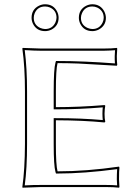

<svg xmlns="http://www.w3.org/2000/svg" viewBox="-20 -871 624 894"><path d="M240.2 -200.2Q240.2 -101.6 248 -73.2Q381.8 -73.2 534.2 -95.2L536.1 -90.8Q534.2 -75.2 534.2 -36.1Q534.2 -26.9 536.1 0L534.2 2.9Q509.8 0 474.1 0H169.9Q169.9 0 85 2.9L84 0Q95.7 -81.5 96.2 -200.2V-444.8Q96.2 -559.6 84 -645L85.9 -647.9Q87.4 -647.9 169.9 -645H463.9Q500 -645 523.9 -647.9L525.9 -645Q523.9 -617.2 523.9 -609.9Q523.9 -585.9 525.9 -568.8L523.9 -564.9Q523.9 -564.9 344.7 -575.2Q292.5 -577.1 248 -577.1Q240.2 -549.8 240.2 -444.8V-372.1Q350.1 -372.1 466.8 -381.8L470.2 -378.9Q467.3 -365.2 466.8 -341.8Q466.8 -317.9 470.2 -304.2L466.8 -300.8Q368.2 -310.5 240.2 -311ZM127 -788.1Q127 -827.6 162.1 -844.7Q175.8 -851.1 189.9 -851.1Q229.5 -851.1 246.6 -815.9Q252.9 -802.2 252.9 -788.1Q252.9 -750.5 219.2 -732.9Q205.1 -726.1 189.9 -726.1Q150.4 -726.1 133.3 -760.7Q127 -774.4 127 -788.1ZM347.2 -788.1Q347.2 -827.6 382.3 -844.7Q396 -851.1 410.2 -851.1Q447.8 -851.1 465.8 -817.4Q472.7 -803.2 473.1 -788.1Q473.1 -751 439 -732.9Q424.8 -726.1 410.2 -726.1Q370.6 -726.1 353.5 -760.7Q347.2 -774.4 347.2 -788.1ZM230 -200.2V-320.8H240.2Q359.4 -320.8 458.5 -312Q457 -327.1 457 -341.8Q457 -356.4 458.5 -371.1Q349.1 -361.8 240.2 -361.8H230V-444.8Q230 -550.3 238.3 -579.6L240.7 -586.9H248Q370.6 -586.9 515.1 -575.7Q513.7 -595.7 514.2 -609.9Q514.2 -618.7 515.6 -637.2Q491.7 -635.3 463.9 -634.8H169.9Q141.1 -634.8 95.2 -637.7Q106 -553.2 106 -444.8V-200.2Q106 -87.4 95.2 -7.8Q141.6 -10.3 169.9 -9.8H474.1Q502.4 -9.8 525.4 -7.8Q523.9 -27.3 523.9 -36.1Q523.9 -58.1 525.4 -83.5Q370.6 -63 248 -63H240.7L238.3 -70.3Q230 -99.6 230 -200.2ZM137.2 -788.1Q137.2 -754.4 168 -740.7Q178.7 -736.3 189.9 -735.8Q224.1 -735.8 238.3 -767.1Q242.7 -777.8 243.2 -788.1Q243.2 -822.8 211.9 -836.4Q201.2 -840.8 189.9 -840.8Q155.3 -840.8 141.6 -809.6Q137.2 -798.8 137.2 -788.1ZM356.9 -788.1Q356.9 -754.4 388.2 -740.7Q398.9 -736.3 410.2 -735.8Q442.9 -735.8 457.5 -765.6Q462.9 -776.9 462.9 -788.1Q462.9 -821.3 432.6 -835.9Q421.4 -840.8 410.2 -840.8Q375.5 -840.8 361.8 -809.6Q356.9 -798.8 356.9 -788.1Z"/></svg>

Font: Linux Biolinum Outline O
Style: Bold
Weight: 700
Designer: Philipp H. Poll
Foundry: Philipp H. Poll
Version: Version 0.9.2